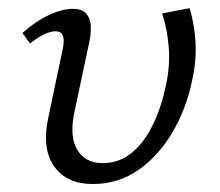

<svg xmlns="http://www.w3.org/2000/svg" viewBox="-20 -441 537 469"><path d="M206.3 8.5Q143.1 8.5 112.5 -34.3Q82 -77.1 97.5 -151.5L132.7 -318.6Q135.3 -329.2 135.6 -339.8Q136 -350.5 131.8 -357.5Q127.5 -364.6 115.5 -364.6Q103.3 -364.6 87.4 -357Q71.5 -349.5 53.4 -334.5L34.9 -360.5Q65.6 -388.2 98.5 -403.8Q131.4 -419.4 157.8 -419.4Q180.4 -419.4 190.4 -408Q200.5 -396.6 201.7 -378.6Q202.9 -360.5 198.3 -339L161.9 -168Q149.1 -107.8 168.8 -75.1Q188.5 -42.5 230.7 -42.5Q270.5 -42.5 300.7 -66.8Q331 -91.2 352.1 -133.6Q373.3 -176.1 384.7 -229.7Q395.7 -278.1 392.3 -324.2Q388.8 -370.4 376 -408.2L443.2 -421Q454.8 -382.6 457.5 -338.7Q460.3 -294.8 449.7 -246.2Q435.5 -176.5 401.8 -118.7Q368 -60.8 318.6 -26.2Q269.3 8.5 206.3 8.5Z"/></svg>

Font: Ysabeau
Style: Bold Italic
Weight: 700
Italic angle: -12°
Designer: Christian Thalmann (Catharsis Fonts)
Version: Version 2.002